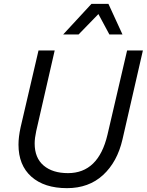

<svg xmlns="http://www.w3.org/2000/svg" viewBox="-20 -966 762 997"><path d="M455 -946H543L616 -787H548L491 -893L388 -787H308ZM76 -215Q76 -255 87 -305L180 -704H264L168 -285Q160 -248 160 -221Q160 -146 206.5 -106.5Q253 -67 333 -67Q491 -67 538 -266L640 -704H722L616 -242Q589 -125 515 -57Q441 11 328 11Q210 11 143 -48.5Q76 -108 76 -215Z"/></svg>

Font: CBA Beacon Sans
Style: Italic
Weight: 400
Italic angle: -13°
Designer: Wei Huang
Foundry: Wei Huang
Version: Version 1.002